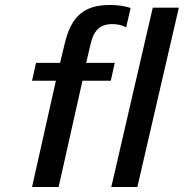

<svg xmlns="http://www.w3.org/2000/svg" viewBox="-20 -753 740 773"><path d="M109 -428H205L109 0H216L312 -428H426L442 -500H327L344 -573C357 -629 380 -656 433 -656C452 -656 471 -652 488 -643L506 -721C480 -729 453 -733 423 -733C320 -733 266 -689 240 -575L222 -500H125ZM533 0 700 -722H595L428 0Z"/></svg>

Font: Perun Medium Italic
Style: Regular
Weight: 500
Italic angle: -12°
Foundry: Copyright (c) Stefan Peev, Context Ltd, 2016
Version: Version 1.026